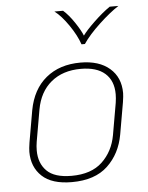

<svg xmlns="http://www.w3.org/2000/svg" viewBox="-52 -742 611 795"><g transform="rotate(-5 254.0 -345.0)"><path d="M50 -130Q50 -143 54 -169L77 -301Q93 -387 149.5 -433.5Q206 -480 293 -480Q370 -480 414 -442Q458 -404 458 -339Q458 -327 454 -301L431 -169Q417 -90 364 -40Q311 10 215 10Q132 10 91 -28.5Q50 -67 50 -130ZM401 -169 424 -301Q427 -321 427 -337Q427 -393 392.5 -423.5Q358 -454 292 -454Q217 -454 168.5 -414Q120 -374 107 -301L84 -169Q81 -151 81 -133Q81 -80 113 -48Q145 -16 216 -16Q298 -16 343.5 -59Q389 -102 401 -169ZM204 -700H240Q263 -680 286 -645.5Q309 -611 317 -590Q331 -610 367 -644.5Q403 -679 434 -700H470Q433 -676 388 -634Q343 -592 318 -555H304Q291 -593 261.5 -636Q232 -679 204 -700Z"/></g></svg>

Font: KoHo ExtraLight
Style: Italic
Weight: 275
Italic angle: -10°
Version: Version 1.000; ttfautohint (v1.6)